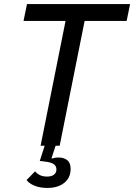

<svg xmlns="http://www.w3.org/2000/svg" viewBox="-20 -718 661 946"><path d="M214 208Q176 208 149 196.5Q122 185 111 169L153 126Q160 136 175 144Q190 152 212 152Q234 152 246 142.5Q258 133 258 117Q258 101 246 91.5Q234 82 201 78L176 75L200 0H180L303 -615H96L113 -698H621L604 -615H397L274 0H254L234 61L236 63Q242 61 250 59.5Q258 58 269 58Q294 58 311 71Q328 84 328 114Q328 158 296.5 183Q265 208 214 208Z"/></svg>

Font: IBM Plex Sans Text
Style: Italic
Weight: 450
Italic angle: -11°
Designer: Mike Abbink, Paul van der Laan, Pieter van Rosmalen
Foundry: Bold Monday
Version: Version 3.005